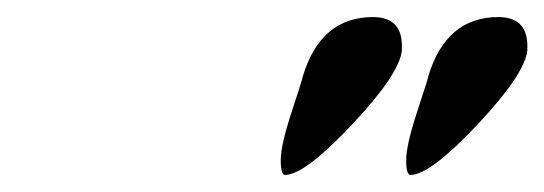

<svg xmlns="http://www.w3.org/2000/svg" viewBox="-20 -718 638 225"><path d="M417 -698Q451 -698 451 -664V-659Q448 -631 392.5 -572Q337 -513 314 -513Q309 -513 309 -530.5Q309 -548 322 -587.5Q335 -627 335 -629Q356 -698 417 -698ZM564 -698Q598 -698 598 -664V-659Q595 -631 539.5 -572Q484 -513 461 -513Q456 -513 456 -530.5Q456 -548 469 -587.5Q482 -627 482 -629Q503 -698 564 -698Z"/></svg>

Font: Condiment
Style: Regular
Weight: 400
Designer: Angel Koziupa, Alejandro Paul
Foundry: Angel Koziupa, Alejandro Paul
Version: Version 1.001